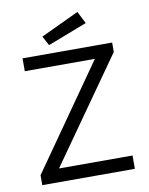

<svg xmlns="http://www.w3.org/2000/svg" viewBox="-81 -764 637 823"><g transform="rotate(-10 237.5 -352.5)"><path d="M36 0ZM352 -494 36 -43V0H439V-58H119L437 -509V-550H47V-494ZM169 -586 147 -627 313 -705 340 -652Z"/></g></svg>

Font: Cambay Devanagari
Style: Regular
Weight: 400
Designer: Pooja Saxena
Foundry: Pooja Saxena
Version: Version 1.180;PS 001.180;hotconv 1.0.70;makeotf.lib2.5.58329